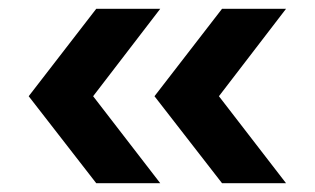

<svg xmlns="http://www.w3.org/2000/svg" viewBox="-20 -487 714 435"><path d="M45 -269 198 -467H343L191 -269L343 -72H198ZM483 -467H628L476 -269L628 -72H483L330 -269Z"/></svg>

Font: Evergrow Sans
Style: Bold
Weight: 700
Foundry: 10Web
Version: Version 1.000